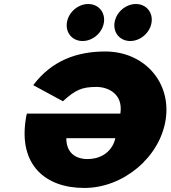

<svg xmlns="http://www.w3.org/2000/svg" viewBox="-20 -918 853 955"><path d="M553.7 -230.6C540.9 -171.9 491.5 -126.9 415.3 -126.9C350.3 -126.9 309.6 -163.1 309.9 -230.6ZM113.7 -353.1C111.3 -345.6 109.2 -331.9 107.8 -323.1C73.4 -98.1 204.5 16.9 399.5 16.9C593.3 16.9 775.4 -135.6 804.1 -323.1C832.6 -509.4 697.2 -661.9 503.4 -661.9C360.9 -661.9 236.3 -615.6 145.3 -494.4L293 -414.4C355.6 -471.9 388.9 -485.6 460.2 -485.6C516.4 -485.6 593.8 -451.9 578.7 -353.1ZM655.9 -898C604.9 -898 557.6 -857 549.8 -806C542 -755 576.8 -714 627.8 -714C678.8 -714 726 -755 733.8 -806C741.6 -857 706.9 -898 655.9 -898ZM418.9 -898C367.9 -898 320.6 -857 312.8 -806C305 -755 339.8 -714 390.8 -714C441.8 -714 489 -755 496.8 -806C504.6 -857 469.9 -898 418.9 -898Z"/></svg>

Font: Sztylet
Style: BdObl
Weight: 700
Foundry: Cannot Into Space Fonts, PlusOne Fonts
Version: Version 0.12